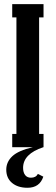

<svg xmlns="http://www.w3.org/2000/svg" viewBox="-20 -700 264 913"><path d="M187 -680.2V-617.2H166V-63H187V0H186Q89.8 31.7 89.8 98.1Q89.8 120.1 99.6 132.6Q109.4 145 127 145Q150.9 145 160.2 127L186 140.1Q168.5 192.9 110.8 192.9Q64.9 192.9 37.4 169.9Q9.8 147 9.8 106.9Q9.8 69.8 38.8 42.7Q67.9 15.6 136.2 0H38.1V-63H58.1V-617.2H38.1V-680.2Z"/></svg>

Font: Margherita Bold
Style: Regular
Weight: 700
Designer: James Puckett
Foundry: Dunwich Type Founders
Version: Version 1.008;hotconv 1.0.109;makeotfexe 2.5.65596